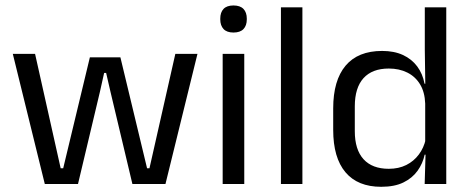

<svg xmlns="http://www.w3.org/2000/svg" viewBox="-20 -690 1760 720"><path d="M272.5 0H148L28 -488H111.5L207.5 -59H217L317 -475H431.5L531.5 -59H540.5L637.5 -488H720.5L600.5 0H476.5L394 -347L378 -416.5H370.5L355 -347Z M896 0H815V-488H896ZM855.5 -568Q830.5 -568 818.2 -581.2Q806 -594.5 806 -617.5V-620Q806 -643.5 818.2 -656.5Q830.5 -669.5 855.5 -669.5Q880.5 -669.5 893 -656.5Q905.5 -643.5 905.5 -620V-617.5Q905.5 -594 893 -581Q880.5 -568 855.5 -568Z M1114 0H1033.5V-662.5H1114Z M1409.5 10.5Q1321.5 10.5 1275.5 -44Q1229.5 -98.5 1229.5 -203V-283.5Q1229.5 -388.5 1276 -443.8Q1322.5 -499 1413 -499Q1458 -499 1491 -483.8Q1524 -468.5 1544.5 -441Q1565 -413.5 1572 -376H1598.5L1574.5 -301.5Q1573 -344.5 1555.2 -373.8Q1537.5 -403 1507.2 -418Q1477 -433 1438 -433Q1376 -433 1343.2 -397Q1310.5 -361 1310.5 -291V-198Q1310.5 -129 1343.2 -93Q1376 -57 1438 -57Q1475 -57 1503.5 -71.2Q1532 -85.5 1550.8 -110.8Q1569.5 -136 1576.5 -168L1596.5 -110H1572.5Q1565.5 -77 1545.8 -49.5Q1526 -22 1492.8 -5.8Q1459.5 10.5 1409.5 10.5ZM1653.5 0H1572.5L1576 -118L1574.5 -144V-348L1575 -365L1573 -503.5V-662.5H1653.5Z"/></svg>

Font: Anek Devanagari
Style: Regular
Weight: 400
Designer: Kailash Malviya (Devanagari) & Yesha Goshar (Latin)
Foundry: Ek Type
Version: Version 1.003